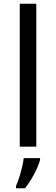

<svg xmlns="http://www.w3.org/2000/svg" viewBox="-20 -780 298 1021"><path d="M173 0H85V-760H173ZM193 70Q189 88 176.5 115.5Q164 143 147.5 171Q131 199 113 221H65V209Q73 192 81.5 165.5Q90 139 97 110.5Q104 82 106 61H193Z"/></svg>

Font: Noto Sans Samaritan
Style: Regular
Weight: 400
Designer: Monotype Design Team
Foundry: Monotype Imaging Inc.
Version: Version 2.001; ttfautohint (v1.8.4.7-5d5b)